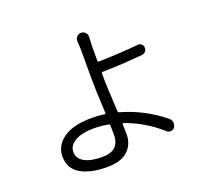

<svg xmlns="http://www.w3.org/2000/svg" viewBox="-135 -951 1270 1161"><g transform="rotate(-20 500.0 -370.5)"><path d="M470.7 -131.8Q470.7 -146.5 469.7 -192.4Q468.8 -200.2 461.9 -201.2Q413.1 -210 371.1 -210Q292 -210 248 -184.6Q204.1 -159.2 204.1 -117.2Q204.1 -75.2 244.6 -52.2Q285.2 -29.3 360.4 -29.3Q470.7 -29.3 470.7 -131.8ZM817.4 -108.4Q831.1 -97.7 834 -81.1Q834 -77.1 834 -73.2Q834 -60.5 827.1 -49.8Q819.3 -37.1 803.7 -35.2Q788.1 -33.2 777.3 -43Q673.8 -134.8 548.8 -178.7Q546.9 -179.7 544.4 -178.2Q542 -176.8 542 -173.8Q543.9 -126 543.9 -109.4Q543.9 -43.9 500 -2.9Q456.1 38.1 367.2 38.1Q259.8 38.1 196.3 1Q132.8 -36.1 132.8 -114.3Q132.8 -183.6 195.3 -228.5Q257.8 -273.4 378.9 -273.4Q422.9 -273.4 460 -267.6Q462.9 -266.6 464.8 -268.6Q466.8 -270.5 466.8 -273.4Q459 -429.7 459 -499V-683.6L456.1 -740.2Q456.1 -754.9 465.8 -766.6Q477.5 -779.3 494.1 -779.3Q510.7 -779.3 522.5 -766.6Q532.2 -754.9 532.2 -740.2L529.3 -683.6V-585.9Q529.3 -579.1 536.1 -579.1Q689.5 -583 792 -593.8Q805.7 -594.7 815.9 -585.9Q826.2 -577.1 826.2 -563.5Q827.1 -549.8 817.9 -539.1Q808.6 -528.3 794.9 -527.3Q658.2 -514.6 536.1 -512.7Q529.3 -512.7 529.3 -505.9V-499Q529.3 -423.8 539.1 -258.8Q539.1 -251 545.9 -249Q694.3 -208 817.4 -108.4Z"/></g></svg>

Font: Gen Jyuu Gothic Normal
Style: Regular
Weight: 300
Designer: [Source Han Sans]
Ryoko NISHIZUKA  (kana & ideographs); Paul D. Hunt (Latin, Greek & Cyrillic); Wenlong ZHANG  (bopomofo
Version: Version 1.002.20150607